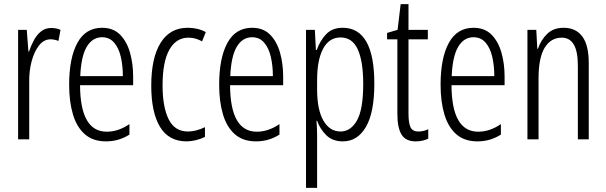

<svg xmlns="http://www.w3.org/2000/svg" viewBox="-20 -743 2947 933"><path d="M229 -607Q239 -607 251 -605Q263 -603 274 -598L264 -544Q257 -547 246.5 -549.5Q236 -552 226 -552Q193 -552 169.5 -522Q146 -492 133.5 -444.5Q121 -397 122 -345V-66H68V-598H110L118 -493H121Q131 -522 145 -548Q159 -574 179.5 -590.5Q200 -607 229 -607Z M476 -608Q530 -608 563 -575Q596 -542 611.5 -488Q627 -434 627 -371V-329H369Q370 -103 499 -103Q555 -103 609 -140V-89Q584 -73 555.5 -64.5Q527 -56 495 -56Q432 -56 392.5 -90.5Q353 -125 334.5 -187Q316 -249 316 -331Q316 -461 356 -534.5Q396 -608 476 -608ZM476 -562Q429 -562 401.5 -515.5Q374 -469 370 -373H577Q577 -424 567 -467Q557 -510 534.5 -536Q512 -562 476 -562Z M887 -56Q800 -56 757.5 -126.5Q715 -197 715 -327Q715 -462 760.5 -535Q806 -608 892 -608Q942 -608 980 -587L962 -542Q930 -560 896 -560Q836 -560 803 -501.5Q770 -443 770 -328Q770 -223 799.5 -163.5Q829 -104 893 -104Q932 -104 976 -125V-78Q957 -68 932.5 -62Q908 -56 887 -56Z M1205 -608Q1259 -608 1292 -575Q1325 -542 1340.5 -488Q1356 -434 1356 -371V-329H1098Q1099 -103 1228 -103Q1284 -103 1338 -140V-89Q1313 -73 1284.5 -64.5Q1256 -56 1224 -56Q1161 -56 1121.5 -90.5Q1082 -125 1063.5 -187Q1045 -249 1045 -331Q1045 -461 1085 -534.5Q1125 -608 1205 -608ZM1205 -562Q1158 -562 1130.5 -515.5Q1103 -469 1099 -373H1306Q1306 -424 1296 -467Q1286 -510 1263.5 -536Q1241 -562 1205 -562Z M1645 -608Q1799 -608 1799 -336Q1799 -196 1758 -126Q1717 -56 1646 -56Q1596 -56 1565.5 -86Q1535 -116 1521 -156H1518Q1519 -141 1520 -122.5Q1521 -104 1521 -85V170H1467V-598H1510L1515 -500H1519Q1536 -547 1565.5 -577.5Q1595 -608 1645 -608ZM1635 -561Q1579 -561 1550 -506Q1521 -451 1521 -355V-308Q1521 -210 1551.5 -157Q1582 -104 1635 -104Q1684 -104 1714.5 -157.5Q1745 -211 1745 -335Q1745 -445 1718.5 -503Q1692 -561 1635 -561Z M2014 -104Q2026 -104 2038.5 -107Q2051 -110 2061 -115V-69Q2048 -63 2033 -59.5Q2018 -56 2000 -56Q1951 -56 1931 -89.5Q1911 -123 1911 -189V-552H1861V-583L1912 -598L1927 -723H1965V-598H2059V-552H1965V-192Q1965 -147 1974.5 -125.5Q1984 -104 2014 -104Z M2281 -608Q2335 -608 2368 -575Q2401 -542 2416.5 -488Q2432 -434 2432 -371V-329H2174Q2175 -103 2304 -103Q2360 -103 2414 -140V-89Q2389 -73 2360.5 -64.5Q2332 -56 2300 -56Q2237 -56 2197.5 -90.5Q2158 -125 2139.5 -187Q2121 -249 2121 -331Q2121 -461 2161 -534.5Q2201 -608 2281 -608ZM2281 -562Q2234 -562 2206.5 -515.5Q2179 -469 2175 -373H2382Q2382 -424 2372 -467Q2362 -510 2339.5 -536Q2317 -562 2281 -562Z M2719 -608Q2778 -608 2809.5 -566Q2841 -524 2841 -436V-66H2788V-423Q2788 -494 2768 -527Q2748 -560 2710 -560Q2657 -560 2627 -511.5Q2597 -463 2597 -361V-66H2543V-598H2586L2591 -506H2594Q2608 -548 2638.5 -578Q2669 -608 2719 -608Z"/></svg>

Font: Noto Sans Malayalam UI ExtraCondensed Light
Style: Regular
Weight: 300
Width: 2
Designer: Jelle Bosma - Monotype Design Team
Foundry: Monotype Imaging Inc.
Version: Version 2.104; ttfautohint (v1.8.4.7-5d5b)